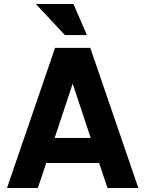

<svg xmlns="http://www.w3.org/2000/svg" viewBox="-20 -939 726 959"><path d="M347 -919 414 -764H304L159 -919ZM15 0 255 -700H431L671 0H517L475 -125H211L169 0ZM253 -250H433L343 -521Z"/></svg>

Font: Haskoy ExtraBold
Style: Regular
Weight: 800
Designer: Ertekin Erdin
Foundry: Ertekin Erdin
Version: Version 2.000; ttfautohint (v1.8.4.7-5d5b)